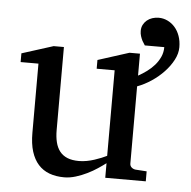

<svg xmlns="http://www.w3.org/2000/svg" viewBox="-49 -689 745 749"><g transform="rotate(5 323.5 -314.0)"><path d="M632.8 -532.2Q632.8 -507.8 619.6 -482.7Q606.4 -457.5 585.2 -435.1Q564 -412.6 536.9 -394.5Q509.8 -376.5 481.9 -366.2V-64Q481.9 -54.7 488.5 -48.8Q495.1 -43 503.9 -42L547.9 -39.1V0H389.2V-57.1Q376.5 -47.4 358.2 -35.2Q339.8 -22.9 318.6 -12.5Q297.4 -2 274.2 5.1Q251 12.2 229 12.2Q196.8 12.2 171.1 2.7Q145.5 -6.8 127.7 -26.6Q109.9 -46.4 100.3 -76.9Q90.8 -107.4 90.8 -149.9V-420.9H21V-455.1L144 -494.1H184.1V-168.9Q184.1 -142.6 189.2 -121.6Q194.3 -100.6 205.8 -85.9Q217.3 -71.3 235.8 -63.7Q254.4 -56.2 280.8 -56.2Q295.9 -56.2 311.5 -59.1Q327.1 -62 341.3 -66.7Q355.5 -71.3 367.9 -76.4Q380.4 -81.5 389.2 -85.9V-420.9H318.8V-455.1L440.9 -494.1H481.9V-408.2Q499 -417.5 515.6 -429.7Q532.2 -441.9 545.2 -456.8Q558.1 -471.7 566.2 -489.5Q574.2 -507.3 574.2 -527.8H498Q492.2 -536.1 487.3 -544.9Q483.4 -552.7 480.2 -562.5Q477.1 -572.3 477.1 -583Q477.1 -596.2 482.4 -606.7Q487.8 -617.2 496.8 -624.8Q505.9 -632.3 517.8 -636.2Q529.8 -640.1 543 -640.1Q561 -640.1 577.4 -632.3Q593.8 -624.5 606.2 -610.4Q618.7 -596.2 625.7 -576.4Q632.8 -556.6 632.8 -532.2Z"/></g></svg>

Font: Charis SIL
Style: Regular
Weight: 400
Foundry: SIL International
Version: Version 4.112